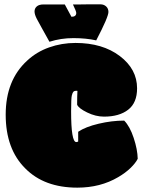

<svg xmlns="http://www.w3.org/2000/svg" viewBox="-20 -841 654 874"><path d="M327.1 -194.3Q303.7 -194.3 303.7 -334.5Q303.7 -393.1 306.9 -406.2Q310.1 -419.4 314.2 -423.6Q318.4 -427.7 325.7 -427.7H329.1Q331.5 -427.7 332.5 -427.2Q331.1 -404.3 331.1 -364.3Q338.4 -347.7 377 -328.9Q415.5 -310.1 453.6 -310.1Q522.9 -310.1 563.5 -341.6Q604 -373 604 -439Q604 -526.4 525.4 -585.9Q446.8 -645.5 323.7 -645.5Q260.7 -645.5 203.6 -625.2Q146.5 -605 103.5 -564.9Q5.9 -475.6 5.9 -319.1Q5.9 -162.6 95.2 -74.2Q181.6 13.2 332 13.2Q437 13.2 518.1 -34.7Q550.8 -53.7 574 -76.2Q597.2 -98.6 606.9 -118.2Q606 -160.6 588.6 -213.1Q571.3 -265.6 545.4 -292Q488.8 -292 429 -277.8Q369.1 -263.7 335.9 -241.2V-196.8Q332 -194.3 327.1 -194.3ZM418 -657.2Q473.6 -763.7 473.6 -786.6Q473.6 -802.2 463.1 -811.8Q452.6 -821.3 437 -821.3H384.3Q372.1 -820.8 347.2 -820.8H312Q327.1 -789.6 327.1 -782.2Q327.1 -764.6 305.2 -764.6L274.9 -820.8H178.7Q157.7 -820.8 147.5 -811.8Q137.2 -802.7 137.2 -788.8Q137.2 -774.9 147.9 -754.4Q163.1 -727.5 172.9 -708.7Q182.6 -689.9 205.1 -650.9Q256.8 -667.5 314.2 -667.5Q371.6 -667.5 418 -657.2Z"/></svg>

Font: Friends & Family
Style: Regular
Weight: 400
Designer: Sarang Kulkarni, Maithili Shingre, Noopur Datye
Foundry: Ek Type
Version: Version 1.000;hotconv 1.0.117;makeotfexe 2.5.65602